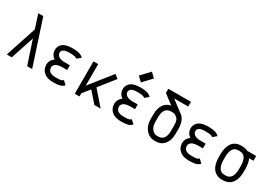

<svg xmlns="http://www.w3.org/2000/svg" viewBox="23 -1665 3628 2571"><g transform="rotate(30 1837.0 -380.0)"><path d="M66.9 0 224.1 -476.1 156.2 -688.5H233.4L459 0H381.8L262.7 -359.4L144 0Z M900.9 -416Q877.9 -439 804.2 -439H782.7Q666.5 -439 666.5 -373Q666.5 -363.3 670.2 -353.5Q673.8 -343.8 682.6 -333.3Q691.4 -322.8 704.6 -314.9Q717.8 -307.1 738.5 -302Q759.3 -296.9 784.7 -296.9H870.6V-223.6H784.7Q749 -222.2 723.4 -213.4Q697.8 -204.6 686.5 -192.4Q675.3 -180.2 670.9 -170.9Q666.5 -161.6 666.5 -154.8V-146.5Q666.5 -122.1 676.8 -104.5Q687 -86.9 704.8 -77.9Q722.7 -68.8 741.7 -64.9Q760.7 -61 782.7 -61H804.2Q847.7 -61 868.4 -66.4Q889.2 -71.8 901.4 -85.4L955.1 -35.6Q929.7 -7.8 894.8 2.2Q859.9 12.2 804.2 12.2H782.7Q693.4 12.2 643.3 -32Q593.3 -76.2 593.3 -146.5V-154.8Q593.3 -163.6 595.5 -174.1Q597.7 -184.6 603.3 -199.7Q608.9 -214.8 622.3 -231Q635.7 -247.1 654.8 -260.3Q625 -281.2 609.1 -310.8Q593.3 -340.3 593.3 -373Q593.3 -391.6 597.4 -408.9Q601.6 -426.3 614.3 -445.8Q627 -465.3 647 -479.5Q667 -493.7 702.1 -502.9Q737.3 -512.2 782.7 -512.2H804.2Q909.2 -512.2 952.1 -468.3Q953.1 -467.3 955.1 -465.3L957.5 -462.9Z M1191.4 0H1118.2V-500H1191.4V-166.5L1458 -502L1515.6 -456.1L1326.7 -218.8L1518.1 0H1420.9L1280.3 -160.2L1191.4 -48.8Z M1808.6 -573.2 1739.7 -639.2 1865.2 -772 1934.1 -706.1ZM1950.7 -416Q1927.7 -439 1854 -439H1832.5Q1716.3 -439 1716.3 -373Q1716.3 -363.3 1720 -353.5Q1723.6 -343.8 1732.4 -333.3Q1741.2 -322.8 1754.4 -314.9Q1767.6 -307.1 1788.3 -302Q1809.1 -296.9 1834.5 -296.9H1920.4V-223.6H1834.5Q1798.8 -222.2 1773.2 -213.4Q1747.6 -204.6 1736.3 -192.4Q1725.1 -180.2 1720.7 -170.9Q1716.3 -161.6 1716.3 -154.8V-146.5Q1716.3 -122.1 1726.6 -104.5Q1736.8 -86.9 1754.6 -77.9Q1772.5 -68.8 1791.5 -64.9Q1810.5 -61 1832.5 -61H1854Q1897.5 -61 1918.2 -66.4Q1939 -71.8 1951.2 -85.4L2004.9 -35.6Q1979.5 -7.8 1944.6 2.2Q1909.7 12.2 1854 12.2H1832.5Q1743.2 12.2 1693.1 -32Q1643.1 -76.2 1643.1 -146.5V-154.8Q1643.1 -163.6 1645.3 -174.1Q1647.5 -184.6 1653.1 -199.7Q1658.7 -214.8 1672.1 -231Q1685.5 -247.1 1704.6 -260.3Q1674.8 -281.2 1658.9 -310.8Q1643.1 -340.3 1643.1 -373Q1643.1 -391.6 1647.2 -408.9Q1651.4 -426.3 1664.1 -445.8Q1676.8 -465.3 1696.8 -479.5Q1716.8 -493.7 1752 -502.9Q1787.1 -512.2 1832.5 -512.2H1854Q1959 -512.2 2002 -468.3Q2002.9 -467.3 2004.9 -465.3L2007.3 -462.9Z M2241.2 -291.5V-208.5Q2241.2 -142.1 2274.7 -101.6Q2308.1 -61 2357.4 -61H2367.2Q2400.4 -61 2424.1 -73.5Q2447.8 -85.9 2460 -108.2Q2472.2 -130.4 2477.5 -154.8Q2482.9 -179.2 2482.9 -208.5V-291.5Q2482.9 -334.5 2477.1 -358.2Q2471.2 -381.8 2461.4 -393.8Q2451.7 -405.8 2427.2 -424.3Q2415 -433.6 2401.9 -436.3Q2388.7 -439 2367.2 -439H2357.4Q2330.6 -439 2309.8 -430.2Q2289.1 -421.4 2276.4 -407.5Q2263.7 -393.6 2255.6 -373.8Q2247.6 -354 2244.4 -334Q2241.2 -314 2241.2 -291.5ZM2169.9 -683.6H2519.5V-610.4H2302.2L2465.3 -487.3Q2509.8 -460.4 2533 -409.4Q2556.2 -358.4 2556.2 -291.5V-208.5Q2556.2 -108.4 2506.8 -48.1Q2457.5 12.2 2367.2 12.2H2357.4Q2276.4 12.2 2222.2 -50.5Q2168 -113.3 2168 -208.5V-291.5Q2168 -378.4 2206.3 -436.5Q2244.6 -494.6 2315.9 -508.3L2169.9 -618.7Z M3000.5 -416Q2977.5 -439 2903.8 -439H2882.3Q2766.1 -439 2766.1 -373Q2766.1 -363.3 2769.8 -353.5Q2773.4 -343.8 2782.2 -333.3Q2791 -322.8 2804.2 -314.9Q2817.4 -307.1 2838.1 -302Q2858.9 -296.9 2884.3 -296.9H2970.2V-223.6H2884.3Q2848.6 -222.2 2823 -213.4Q2797.4 -204.6 2786.1 -192.4Q2774.9 -180.2 2770.5 -170.9Q2766.1 -161.6 2766.1 -154.8V-146.5Q2766.1 -122.1 2776.4 -104.5Q2786.6 -86.9 2804.4 -77.9Q2822.3 -68.8 2841.3 -64.9Q2860.4 -61 2882.3 -61H2903.8Q2947.3 -61 2968 -66.4Q2988.8 -71.8 3001 -85.4L3054.7 -35.6Q3029.3 -7.8 2994.4 2.2Q2959.5 12.2 2903.8 12.2H2882.3Q2793 12.2 2742.9 -32Q2692.9 -76.2 2692.9 -146.5V-154.8Q2692.9 -163.6 2695.1 -174.1Q2697.3 -184.6 2702.9 -199.7Q2708.5 -214.8 2721.9 -231Q2735.4 -247.1 2754.4 -260.3Q2724.6 -281.2 2708.7 -310.8Q2692.9 -340.3 2692.9 -373Q2692.9 -391.6 2697 -408.9Q2701.2 -426.3 2713.9 -445.8Q2726.6 -465.3 2746.6 -479.5Q2766.6 -493.7 2801.8 -502.9Q2836.9 -512.2 2882.3 -512.2H2903.8Q3008.8 -512.2 3051.8 -468.3Q3052.7 -467.3 3054.7 -465.3L3057.1 -462.9Z M3416 -438.5H3394Q3338.4 -438.5 3312 -395.3Q3285.6 -352.1 3285.6 -273.9V-230Q3285.6 -195.8 3290.8 -167.7Q3295.9 -139.6 3307.4 -114.5Q3318.8 -89.4 3341.3 -75.2Q3363.8 -61 3395 -61H3415Q3527.3 -61 3527.3 -229.5V-274.4Q3527.3 -307.6 3522.2 -335Q3517.1 -362.3 3505.1 -386.7Q3493.2 -411.1 3470.5 -424.8Q3447.8 -438.5 3416 -438.5ZM3600.6 -274.4V-229.5Q3600.6 -187.5 3594 -152.3Q3587.4 -117.2 3576.7 -92.8Q3565.9 -68.4 3550.8 -49.3Q3535.6 -30.3 3519.3 -19Q3502.9 -7.8 3484.1 -0.5Q3465.3 6.8 3448.7 9.5Q3432.1 12.2 3415 12.2H3395Q3370.6 12.2 3347.7 6.6Q3324.7 1 3299.3 -15.4Q3273.9 -31.7 3255.4 -57.6Q3236.8 -83.5 3224.6 -127.9Q3212.4 -172.4 3212.4 -230V-273.9Q3212.4 -324.2 3222.9 -366.2Q3233.4 -408.2 3254.6 -441.4Q3275.9 -474.6 3311.5 -493.2Q3347.2 -511.7 3394 -511.7H3416Q3467.8 -511.7 3506.3 -489.7V-491.7L3639.2 -492.2V-418.5H3571.3Q3600.6 -359.9 3600.6 -274.4Z"/></g></svg>

Font: Anka/Coder Condensed
Style: Regular
Weight: 400
Width: 4
Monospace: yes
Version: Version 1.100